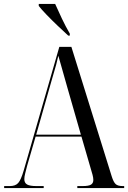

<svg xmlns="http://www.w3.org/2000/svg" viewBox="-20 -951 648 971"><path d="M1 0V-10H30Q58 -10 72 -25.5Q86 -41 100 -89L280 -714H341L545 -59Q554 -30 565 -20Q576 -10 600 -10H608V0H371V-10H398Q429 -10 440.5 -17.5Q452 -25 452 -41Q452 -52 448 -67Q444 -82 439 -98L392 -260H160L117 -112Q112 -92 107.5 -74.5Q103 -57 103 -45Q103 -26 117 -18Q131 -10 164 -10H201V0ZM163 -270H389L321 -507Q302 -574 292 -609.5Q282 -645 275 -669Q269 -642 264 -623.5Q259 -605 253 -585.5Q247 -566 239 -537ZM325 -771Q302 -792 272 -820.5Q242 -849 215.5 -876.5Q189 -904 176 -921V-931H259Q274 -897 293 -857Q312 -817 333 -781V-771Z"/></svg>

Font: Noto Serif Display Condensed
Style: Regular
Weight: 400
Width: 3
Designer: Monotype Design Team
Foundry: Monotype Imaging Inc.
Version: Version 2.009